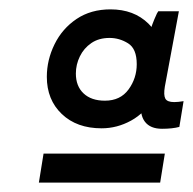

<svg xmlns="http://www.w3.org/2000/svg" viewBox="-20 -724 412 410"><path d="M73 -396H332L322 -334H63ZM282 -506 293 -505 300 -654Q303 -669 315 -695L318 -700H362L332 -539Q329 -521 333 -513.5Q337 -506 352 -506Q360 -506 372 -508L363 -453Q348 -449 326 -449Q301 -449 289.5 -464Q278 -479 282 -506ZM328 -595Q328 -549 309 -516Q290 -483 260 -466.5Q230 -450 197 -450Q144 -450 112 -480.5Q80 -511 80 -560Q80 -596 96.5 -629.5Q113 -663 143.5 -683.5Q174 -704 216 -704Q266 -704 297 -673.5Q328 -643 328 -595ZM142 -567Q142 -540 158.5 -524.5Q175 -509 204 -509Q237 -509 254.5 -533Q272 -557 272 -587Q272 -620 253.5 -631.5Q235 -643 214 -643Q191 -643 175 -632Q159 -621 150.5 -603.5Q142 -586 142 -567Z"/></svg>

Font: Fixel Italic Variable Display Thin
Style: Italic
Weight: 100
Italic angle: -10°
Designer: AlfaBravo + MacPaw
Foundry: Kyrylo Tkachov, Marchela Mozhyna, Serhii Makarenko, Maria Weinstein, Zakhar Kryvoshyya
Version: Version 1.210;Glyphs 3.2 (3217)